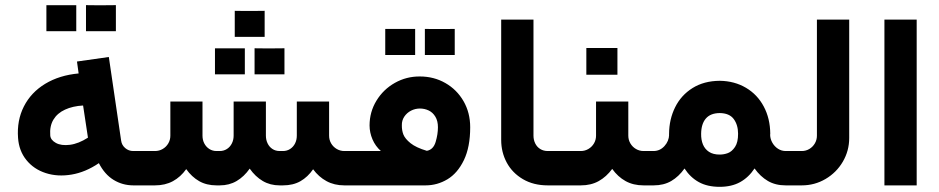

<svg xmlns="http://www.w3.org/2000/svg" viewBox="-20 -728 3689 754"><path d="M503.6 0H545.3V-134.9H502.8Q485.2 -135 471.6 -146.6Q458.1 -158.2 455.7 -175.8L407.4 -504.2L282.3 -486.4L288.8 -439.6Q213.3 -432.6 157.5 -398.9Q101.8 -365.1 73.8 -310Q45.8 -254.9 50.9 -186.4Q54.4 -135.8 83.5 -99.7Q112.7 -63.5 159.4 -48.4Q206.1 -33.2 260.9 -42.4Q315.6 -51.5 368.3 -87.3Q390.9 -43.1 426 -21.6Q461.1 -0.1 503.6 0ZM325.4 -187.4Q288.2 -163.5 254.3 -159.3Q220.4 -155.1 199.5 -166.7Q178.6 -178.2 177.3 -196.2Q174.5 -232.8 189.8 -258.2Q205.2 -283.7 235.4 -297.5Q265.5 -311.4 306.3 -313.7ZM279.5 -605.5Q279.5 -636.7 279.5 -657Q279.5 -677.4 279.5 -707.7Q251.9 -707.7 234.9 -707.7Q218 -707.7 199.5 -707.7Q185.2 -707.7 162.2 -707.7Q162.2 -677.4 162.2 -657Q162.2 -636.7 162.2 -605.5Q162.2 -605.5 183.8 -605.5Q205.4 -605.5 241.4 -605.5Q241.4 -605.5 279.5 -605.5ZM435.1 -605.5Q435.1 -636.7 435.1 -657Q435.1 -677.5 435.1 -707.8Q407.4 -707.4 390.5 -707.4Q373.5 -707.4 354.9 -707.4Q340.8 -707.8 317.7 -707.8Q317.7 -677.5 317.7 -657Q317.7 -636.7 317.7 -605.5Q317.7 -605.5 339.3 -605.5Q360.9 -605.5 396.9 -605.5Q396.9 -605.5 435.1 -605.5Z M545.4 0H588.5Q628.5 0 659 -16.5Q689.4 -33 711.3 -63.9Q732.8 -33.5 762 -16.7Q791.2 0 830.6 0H842.9Q880.4 0 909.4 -17.2Q938.5 -34.3 960.6 -65.8Q982.8 -34.3 1011.9 -17.2Q1040.9 0 1078.4 0H1091.1Q1131 0 1159.8 -16.4Q1188.7 -32.9 1209.6 -63.3Q1231.6 -33.3 1262.2 -16.7Q1292.8 0 1332.3 0H1375.9V-134.9H1332.3Q1316.1 -134.9 1302.3 -143Q1288.5 -151.1 1280.4 -164.9Q1272.4 -178.7 1272.4 -195.3V-329.4H1145.6V-195.3Q1145.6 -178.6 1138.8 -164.9Q1131.9 -151.1 1119.4 -143Q1106.9 -134.9 1091.1 -134.9H1078.4Q1062.1 -134.9 1049.8 -143Q1037.5 -151.1 1030.9 -164.9Q1024.2 -178.6 1024.2 -195.3V-329.4H897.5V-195.3Q897.5 -178.6 890.6 -164.9Q883.8 -151.1 871.3 -143Q858.7 -134.9 842.9 -134.9H830.6Q814.5 -134.9 801.9 -143Q789.4 -151.1 782.3 -164.7Q775.2 -178.3 775.2 -195.3V-329.4H649V-195.3Q649 -178.7 640.9 -164.9Q632.8 -151.1 619 -143Q605.2 -134.9 588.5 -134.9H545.4Q526.8 -118.5 520 -93Q513.3 -67.4 520 -41.9Q526.8 -16.4 545.4 0ZM941.5 -436.2Q941.5 -467.3 941.5 -487.6Q941.5 -508 941.5 -538.3Q913.9 -538.3 896.9 -538.3Q880 -538.3 861.5 -538.3Q847.2 -538.3 824.2 -538.3Q824.2 -508 824.2 -487.6Q824.2 -467.3 824.2 -436.2Q824.2 -436.2 845.8 -436.2Q867.4 -436.2 903.4 -436.2Q903.4 -436.2 941.5 -436.2ZM1097.1 -436.2Q1097.1 -467.3 1097.1 -487.6Q1097.1 -508.1 1097.1 -538.4Q1069.4 -538 1052.5 -538Q1035.5 -538 1016.9 -538Q1002.8 -538.4 979.7 -538.4Q979.7 -508.1 979.7 -487.6Q979.7 -467.3 979.7 -436.2Q979.7 -436.2 1001.3 -436.2Q1022.9 -436.2 1058.9 -436.2Q1058.9 -436.2 1097.1 -436.2ZM1019.3 -583.2Q1019.3 -614.3 1019.3 -634.7Q1019.3 -655.1 1019.3 -685.5Q991.6 -685 974.7 -685Q957.7 -685 939.3 -685Q925 -685.5 901.9 -685.5Q901.9 -655.1 901.9 -634.7Q901.9 -614.3 901.9 -583.2Q901.9 -583.2 923.5 -583.2Q945.1 -583.2 981.2 -583.2Q981.2 -583.2 1019.3 -583.2Z M1558.1 -236Q1557.6 -254.7 1567.6 -269.8Q1577.7 -284.9 1594.1 -293.4Q1610.6 -301.8 1628.9 -301.8Q1647.4 -301.8 1663.4 -294.2Q1679.5 -286.6 1689.6 -269.9Q1699.8 -253.3 1699.8 -228.2Q1699.8 -200.8 1690.8 -170.6Q1681.8 -140.4 1656.2 -135.7Q1613.7 -148.4 1592.1 -165.8Q1570.6 -183.2 1564.1 -199.8Q1557.7 -216.5 1558.1 -236ZM1375.9 0H1651.1Q1697.2 0 1737.1 -23.9Q1776.9 -47.8 1801.7 -99.1Q1826.5 -150.4 1826.5 -228.2Q1826.5 -285.3 1800.3 -330.8Q1774 -376.2 1729 -401.9Q1683.9 -427.7 1628.9 -427.7Q1576.1 -428.1 1530.8 -402.6Q1485.5 -377.1 1458.4 -332.7Q1431.3 -288.4 1431.3 -235.2Q1431.4 -207.3 1442.8 -180.7Q1454.2 -154 1475.8 -134.9H1375.9Q1357.3 -118.5 1350.5 -93Q1343.8 -67.4 1350.5 -41.9Q1357.3 -16.4 1375.9 0ZM1610.3 -512.1Q1610.3 -543.3 1610.3 -563.6Q1610.3 -584 1610.3 -614.3Q1582.6 -614.3 1565.7 -614.3Q1548.8 -614.3 1530.2 -614.3Q1515.9 -614.3 1492.9 -614.3Q1492.9 -584 1492.9 -563.6Q1492.9 -543.3 1492.9 -512.1Q1492.9 -512.1 1514.5 -512.1Q1536.2 -512.1 1572.2 -512.1Q1572.2 -512.1 1610.3 -512.1ZM1765.8 -512.1Q1765.8 -543.3 1765.8 -563.6Q1765.8 -584.1 1765.8 -614.4Q1738.2 -614 1721.2 -614Q1704.2 -614 1685.7 -614Q1671.5 -614.4 1648.5 -614.4Q1648.5 -584.1 1648.5 -563.6Q1648.5 -543.3 1648.5 -512.1Q1648.5 -512.1 1670.1 -512.1Q1691.6 -512.1 1727.6 -512.1Q1727.6 -512.1 1765.8 -512.1Z M2175.4 -134.9H2131.1Q2114.4 -134.9 2101.6 -142.8Q2088.8 -150.7 2081.9 -164.7Q2075 -178.7 2075 -195.3V-651.1H1948.2V-178.6Q1948.2 -130.1 1970.1 -89.4Q1992 -48.8 2033.6 -24.4Q2075.2 0 2131.1 0H2175.4Z M2175.4 0H2260.7Q2301.1 0 2331.3 -16.9Q2361.5 -33.8 2384.2 -64.7Q2406.2 -33.8 2436.6 -16.9Q2467 0 2507.5 0H2534.2V-134.9H2507.5Q2491.2 -134.9 2477.4 -143Q2463.6 -151.1 2455.5 -164.9Q2447.4 -178.7 2447.4 -195.3V-329.4H2320.7V-195.3Q2320.7 -178.7 2312.6 -164.9Q2304.5 -151.1 2290.7 -143Q2276.9 -134.9 2260.7 -134.9H2175.4Q2156.7 -118.5 2150 -93Q2143.2 -67.4 2150 -41.9Q2156.7 -16.4 2175.4 0ZM2404.7 -434.5Q2404.7 -466.5 2404.7 -487.6Q2404.7 -508.4 2404.7 -539.5Q2376.3 -539.5 2358.5 -539.5Q2340.7 -539.5 2321.5 -539.5Q2306.4 -539.5 2282.6 -539.5Q2282.6 -508.4 2282.6 -487.6Q2282.6 -466.5 2282.6 -434.5Q2282.6 -434.5 2305.2 -434.5Q2327.8 -434.5 2365 -434.5Q2365 -434.5 2404.7 -434.5Z M2806.2 -121Q2780.5 -121 2764.3 -131.7Q2748 -142.5 2740.5 -160.7Q2733 -179 2733.4 -202.5Q2733.8 -241.5 2751.9 -262.5Q2770 -283.6 2806.2 -284Q2844.3 -283.6 2861.4 -260.6Q2878.4 -237.6 2878.5 -202.9Q2878.7 -169.3 2866.5 -151Q2854.3 -132.8 2838.7 -126.9Q2823.1 -121 2806.2 -121ZM3004.4 -198.4Q3004.9 -199.4 3004.9 -202.5Q3004.4 -262.7 2979.4 -309.6Q2954.5 -356.6 2909.4 -383.3Q2864.4 -409.9 2806.6 -410.7Q2744.5 -410.3 2699.6 -382.2Q2654.7 -354.1 2631.3 -306.8Q2607.9 -259.6 2607.5 -202.9Q2607.5 -202 2607.2 -198.9Q2607.2 -198.9 2607.7 -198.8Q2607 -173.8 2589.4 -154.4Q2571.8 -135.1 2546.7 -134.9H2534.1Q2515.9 -118.5 2509.2 -93Q2502.5 -67.4 2509.2 -41.7Q2515.9 -16 2534.1 0H2546.7Q2586.7 0 2616.1 -17.2Q2645.5 -34.4 2668.2 -66.3Q2691 -31.2 2724.5 -12.8Q2758 5.7 2806.2 5.7Q2853.1 5.7 2886.5 -12.8Q2919.9 -31.3 2943.2 -66.5Q2965.9 -34.7 2995.6 -17.3Q3025.4 0 3065.4 0H3077.9V-134.9H3065.4Q3049.1 -134.9 3035.3 -143.8Q3021.5 -152.7 3013.1 -167.5Q3004.8 -182.2 3004.4 -198.4Z M3077.3 0H3128.5Q3179.3 0 3222.1 -25.2Q3264.9 -50.4 3289.9 -93.1Q3314.9 -135.9 3314.9 -186.3V-651.1H3188.1V-195.3Q3188.1 -178.7 3180 -164.9Q3172 -151.1 3158.4 -143Q3144.8 -134.9 3128.5 -134.9H3077.3Q3058.7 -118.5 3052 -93Q3045.2 -67.4 3052 -41.9Q3058.7 -16.4 3077.3 0Z M3453.2 0H3579.9V-651.1H3453.2Z"/></svg>

Font: Arad-VF Thin Dots1
Style: Regular
Weight: 100
Designer: Mohammad Darvishi
Version: Version 1.000;August 30, 2024;FontCreator 15.0.0.2992 64-bit